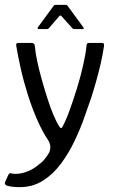

<svg xmlns="http://www.w3.org/2000/svg" viewBox="-41 -649 472 792"><path d="M158 -70Q135 -104 113.5 -152.5Q92 -201 74.5 -256Q57 -311 45 -364.5Q33 -418 26 -460Q24 -472 34 -472H89Q95 -472 98.5 -469Q102 -466 103 -457Q105 -432 112.5 -396.5Q120 -361 131 -322Q142 -283 154 -245Q166 -207 179 -176Q192 -145 203 -128Q207 -121 211 -121Q215 -121 216 -125Q230 -150 245 -191Q260 -232 275 -280Q290 -328 301 -375.5Q312 -423 316 -461Q316 -468 319.5 -470Q323 -472 329 -472H378Q383 -472 386 -470Q389 -468 388 -459Q383 -424 375 -389.5Q367 -355 357.5 -320.5Q348 -286 336 -248Q324 -214 307.5 -166.5Q291 -119 267 -68.5Q243 -18 211 25.5Q179 69 136.5 96Q94 123 40 123Q25 123 12 121.5Q-1 120 -12 117Q-24 112 -20 102L-6 71Q-3 66 0 65.5Q3 65 8 67Q33 71 61.5 62Q90 53 111 36Q131 22 141.5 9.5Q152 -3 162 -20Q167 -31 166.5 -44Q166 -57 158 -70ZM118 -529Q115 -529 114.5 -531Q114 -533 115 -536L181 -626Q184 -629 188 -629H230Q235 -629 237 -626L303 -536Q305 -533 304.5 -531Q304 -529 300 -529H265Q260 -529 258 -532L212 -583Q208 -587 204 -583L160 -532Q158 -529 153 -529Z"/></svg>

Font: Glory
Style: Regular
Weight: 400
Designer: Robert Leuschke
Foundry: Robert Leuschke
Version: Version 1.011